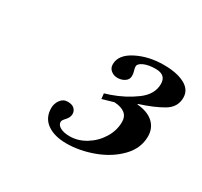

<svg xmlns="http://www.w3.org/2000/svg" viewBox="-84 -796 592 562"><g transform="rotate(30 211.5 -515.0)"><path d="M103 -412Q103 -427 112 -439.5Q121 -452 136 -452Q152 -452 159 -444.5Q166 -437 166 -428Q166 -416 156.5 -406Q147 -396 147 -391Q147 -380 159 -373.5Q171 -367 191 -367Q219 -367 245 -383Q271 -399 287 -425Q303 -451 303 -480Q303 -516 255 -519L217 -508L215 -526L234 -532Q277 -547 311.5 -572.5Q346 -598 346 -633Q346 -664 311 -664Q287 -664 271.5 -657Q256 -650 256 -641Q256 -635 258.5 -627.5Q261 -620 261 -611Q261 -599 250.5 -592Q240 -585 226 -585Q214 -585 204.5 -592.5Q195 -600 195 -613Q195 -645 235 -665.5Q275 -686 326 -686Q370 -686 396.5 -672Q423 -658 423 -631Q423 -599 393.5 -581.5Q364 -564 317 -549L316 -547Q352 -544 371 -526.5Q390 -509 390 -481Q390 -441 359.5 -409.5Q329 -378 283 -361Q237 -344 193 -344Q152 -344 127.5 -361.5Q103 -379 103 -412Z"/></g></svg>

Font: Ibarra Real Nova
Style: Italic
Weight: 400
Italic angle: -22°
Designer: Jose Maria Ribagorda & Octavio Pardo
Foundry: Octavio Pardo
Version: Version 1.014